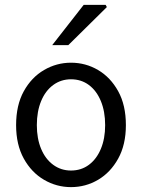

<svg xmlns="http://www.w3.org/2000/svg" viewBox="-20 -755 582 787"><path d="M271 12Q212 12 160.5 -18Q109 -48 77.5 -105Q46 -162 46 -242Q46 -324 77.5 -381Q109 -438 160.5 -468Q212 -498 271 -498Q331 -498 382 -468Q433 -438 464.5 -381Q496 -324 496 -242Q496 -162 464.5 -105Q433 -48 382 -18Q331 12 271 12ZM271 -56Q313 -56 344.5 -79.5Q376 -103 393.5 -145Q411 -187 411 -242Q411 -298 393.5 -340.5Q376 -383 344.5 -406.5Q313 -430 271 -430Q230 -430 198 -406.5Q166 -383 148.5 -340.5Q131 -298 131 -242Q131 -187 148.5 -145Q166 -103 198 -79.5Q230 -56 271 -56ZM194 -570 323 -735H413L418 -726L260 -570Z"/></svg>

Font: Mada
Style: Regular
Weight: 400
Designer: Khaled Hosny
Version: Version 1.5